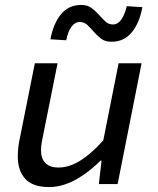

<svg xmlns="http://www.w3.org/2000/svg" viewBox="-20 -745 640 777"><path d="M178 12Q113 12 82.5 -21Q52 -54 52 -111Q52 -150 61 -189L121 -489H213L155 -200Q151 -182 148.5 -166.5Q146 -151 146 -136Q146 -103 164 -85Q182 -67 216 -67Q261 -67 306.5 -96Q352 -125 398 -177L460 -489H553L456 0H380L391 -95H387Q366 -74 342 -55Q318 -36 292 -21Q266 -6 237.5 3Q209 12 178 12ZM431 -576Q405 -576 389 -588.5Q373 -601 360 -616Q347 -631 334 -643.5Q321 -656 303 -656Q283 -656 269 -636.5Q255 -617 248 -582L184 -586Q196 -650 227 -687.5Q258 -725 309 -725Q334 -725 350.5 -712.5Q367 -700 380 -685.5Q393 -671 406 -658.5Q419 -646 437 -646Q457 -646 471 -666Q485 -686 493 -720L556 -716Q545 -653 513.5 -614.5Q482 -576 431 -576Z"/></svg>

Font: Source Code Pro Medium
Style: Italic
Weight: 500
Italic angle: -11°
Monospace: yes
Designer: Paul D. Hunt, Teo Tuominen
Foundry: Adobe Systems Incorporated
Version: Version 1.050;PS 1.000;hotconv 16.6.51;makeotf.lib2.5.65220